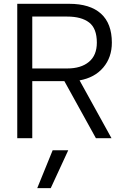

<svg xmlns="http://www.w3.org/2000/svg" viewBox="-20 -719 652 999"><path d="M69.8 0V-699.2H339.8Q448.7 -699.2 505.4 -647.9Q562 -596.7 562 -497.1Q562 -420.4 517.3 -367.7Q472.7 -314.9 394 -300.8L560.1 0H479L314.9 -296.9H147.9V0ZM147.9 -362.8H330.1Q401.4 -362.8 442.6 -397Q483.9 -431.2 483.9 -497.1Q483.9 -571.3 443.6 -602.1Q403.3 -632.8 330.1 -632.8H147.9ZM173.8 259.8 253.9 63H335L244.1 259.8Z"/></svg>

Font: Prompt Light
Style: Regular
Weight: 300
Designer: Katatrad Team
Foundry: CadsonDemak
Version: Version 1.000;PS 001.000;hotconv 1.0.88;makeotf.lib2.5.64775